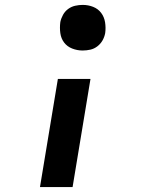

<svg xmlns="http://www.w3.org/2000/svg" viewBox="-20 -558 640 783"><path d="M317 -352Q295 -352 274.5 -360Q254 -368 241.5 -384.5Q229 -401 226 -423Q223 -445 226 -468Q229 -483 237 -497.5Q245 -512 258 -521.5Q271 -531 286.5 -534.5Q302 -538 317 -538Q340 -538 360 -530Q380 -522 392.5 -505.5Q405 -489 408.5 -467Q412 -445 409 -423Q406 -407 398 -393Q390 -379 377 -369Q364 -359 348.5 -355.5Q333 -352 317 -352ZM143 205 216 -236H349L276 205Z"/></svg>

Font: Iosevka Slab XBdExObl
Style: Regular
Weight: 800
Width: 7
Italic angle: -9°
Monospace: yes
Designer: Belleve Invis
Foundry: Belleve Invis
Version: Version 11.1.0; ttfautohint (v1.8.3)